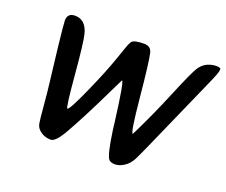

<svg xmlns="http://www.w3.org/2000/svg" viewBox="-110 -850 1176 1000"><g transform="rotate(20 478.0 -350.0)"><path d="M538.6 -661.6Q575.7 -661.6 583.5 -627.9Q594.7 -579.6 612.8 -389.9Q630.9 -200.2 642.6 -200.2L650.4 -214.8Q708.5 -332.5 765.1 -468.8Q821.8 -605 839.6 -632.1Q857.4 -659.2 882.1 -670.2Q906.7 -681.2 931.4 -681.2Q956.1 -681.2 956.1 -670.9Q956.1 -653.3 925.8 -586.7Q895.5 -520 806.9 -318.1Q718.3 -116.2 701.7 -84.2Q685.1 -52.2 658.9 -35.6Q632.8 -19 609.4 -19Q585.9 -19.5 576.2 -29.3Q557.6 -47.9 539.1 -179.2L532.7 -230Q505.9 -442.9 494.6 -442.9L453.1 -357.9Q374 -194.3 317.4 -95.2Q277.3 -25.4 251.5 -25.4Q210 -25.4 182.6 -53.2Q170.4 -65.4 166.7 -85.4Q163.1 -105.5 156.7 -180.7Q150.4 -255.9 143.6 -308.6Q136.7 -361.3 122.6 -487.3Q108.4 -613.3 108.4 -633.8Q108.4 -675.8 150.4 -675.8Q210.4 -675.8 228.5 -602.5Q239.7 -558.1 254.6 -382.6Q269.5 -207 277.8 -207Q289.6 -207 345.5 -332.3Q401.4 -457.5 428.7 -537.1Q456.1 -616.7 460.4 -626.5L470.7 -646.5Q484.4 -661.6 538.6 -661.6Z"/></g></svg>

Font: Averia Sans Libre
Style: Bold Italic
Weight: 700
Italic angle: -6.90001°
Version: Version 1.002